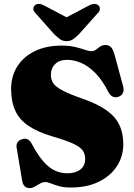

<svg xmlns="http://www.w3.org/2000/svg" viewBox="-20 -947 688 985"><path d="M342.5 15Q308 15 283 8Q258 1 241 -6Q224 -13 212.5 -13Q200.5 -13 190.8 -8.2Q181 -3.5 171.8 2.5Q162.5 8.5 153 13.2Q143.5 18 132.5 18Q117 18 107 9Q97 0 93.5 -21L65 -191.5Q63 -206 69.8 -216.5Q76.5 -227 92 -232.5Q109 -238.5 121.8 -232.2Q134.5 -226 144 -207.5Q175.5 -148.5 205 -116Q234.5 -83.5 264.2 -70.8Q294 -58 325.5 -58Q367 -58 392 -77.2Q417 -96.5 417 -132Q417 -156 405 -174Q393 -192 357.5 -209Q322 -226 251 -246.5Q173 -269.5 126 -301.5Q79 -333.5 58 -380Q37 -426.5 37 -491Q37 -555.5 68.5 -605.8Q100 -656 158.2 -684.5Q216.5 -713 295.5 -713Q336.5 -713 365.2 -706Q394 -699 414.5 -691.8Q435 -684.5 450 -684.5Q462.5 -684.5 472.2 -692.2Q482 -700 493.2 -708Q504.5 -716 521.5 -716Q537.5 -716 548.5 -705.8Q559.5 -695.5 567.5 -667L612 -503Q617 -484.5 610.5 -470.2Q604 -456 587.5 -450.5Q570.5 -445 557.8 -451.5Q545 -458 536.5 -474Q504.5 -537 468.2 -573.2Q432 -609.5 395.2 -624.8Q358.5 -640 324 -640Q284.5 -640 262.8 -618.2Q241 -596.5 241 -562Q241 -540 252 -521.8Q263 -503.5 297.8 -484.5Q332.5 -465.5 402.5 -441Q479 -414.5 525 -382.2Q571 -350 591.8 -307.2Q612.5 -264.5 612.5 -206.5Q612.5 -145 580 -94.8Q547.5 -44.5 487.2 -14.8Q427 15 342.5 15ZM369.5 -833 209 -917.5Q177.5 -935 159 -920Q152 -914 151 -902.8Q150 -891.5 162.5 -879L258 -771.5Q274.5 -756 287.8 -746Q301 -736 321.5 -736Q342 -736 355.5 -746Q369 -756 385 -771.5L481 -879Q493.5 -891.5 492.5 -902.8Q491.5 -914 484.5 -920Q465.5 -935 434 -917.5L273.5 -833Z"/></svg>

Font: Fraunces
Style: Regular
Weight: 900
Version: Version 1.000;[b76b70a41]